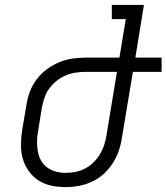

<svg xmlns="http://www.w3.org/2000/svg" viewBox="-20 -755 679 783"><path d="M248 8Q218 8 189 2Q160 -4 136.5 -19.5Q113 -35 96.5 -58.5Q80 -82 72.5 -109.5Q65 -137 65.5 -167.5Q66 -198 71 -228L88 -328Q92 -355 102 -381.5Q112 -408 129.5 -431.5Q147 -455 171 -472.5Q195 -490 221 -501Q247 -512 275 -516Q303 -520 330 -520H467L493 -677H436V-735H567L532 -520H639V-462H522L477 -192Q473 -165 464 -139Q455 -113 439.5 -89Q424 -65 402.5 -45.5Q381 -26 355 -14Q329 -2 302 3Q275 8 248 8ZM248 -50Q268 -50 288 -54Q308 -58 326.5 -67.5Q345 -77 360.5 -92Q376 -107 387 -125Q398 -143 404.5 -162.5Q411 -182 414 -202L457 -462H330Q310 -462 289.5 -459Q269 -456 249.5 -448Q230 -440 212.5 -426.5Q195 -413 182 -395.5Q169 -378 162 -358Q155 -338 151 -318L135 -218Q131 -198 131 -177Q131 -156 134.5 -136.5Q138 -117 147.5 -100Q157 -83 173 -71.5Q189 -60 208.5 -55Q228 -50 248 -50Z"/></svg>

Font: Iosevka HT Light Extended
Style: Italic
Weight: 300
Width: 7
Italic angle: -9°
Monospace: yes
Designer: Belleve Invis
Foundry: Belleve Invis
Version: Version 32.3.0; ttfautohint (v1.8.4)